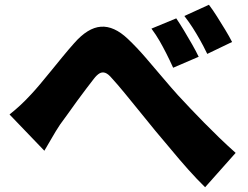

<svg xmlns="http://www.w3.org/2000/svg" viewBox="-20 -774 1040 805"><path d="M20 -294Q45 -314 66 -333.5Q87 -353 111 -379Q127 -396 148 -421Q169 -446 193 -475.5Q217 -505 242 -535.5Q267 -566 291 -593Q348 -658 403 -662Q458 -666 516 -611Q553 -576 590.5 -532.5Q628 -489 663 -447.5Q698 -406 726 -375Q751 -348 778 -319.5Q805 -291 835 -260.5Q865 -230 898 -198Q931 -166 968 -133L840 11Q806 -22 769 -63.5Q732 -105 697 -147.5Q662 -190 631 -226Q601 -263 568 -303.5Q535 -344 504 -382Q473 -420 449 -446Q434 -464 421.5 -468.5Q409 -473 397.5 -466.5Q386 -460 373 -443Q360 -426 341.5 -402Q323 -378 303.5 -351Q284 -324 265.5 -298Q247 -272 232 -252Q214 -225 197 -195Q180 -165 166 -142ZM719 -697Q734 -675 751.5 -646Q769 -617 785.5 -588Q802 -559 813 -536L706 -490Q690 -525 676.5 -551.5Q663 -578 649 -602.5Q635 -627 615 -654ZM856 -754Q872 -733 890 -704.5Q908 -676 925 -648Q942 -620 953 -598L849 -548Q832 -583 817.5 -608.5Q803 -634 788 -657.5Q773 -681 753 -707Z"/></svg>

Font: Noto Sans JP Thin Black
Style: Regular
Weight: 900
Version: Version 2.004-H2;hotconv 1.0.118;makeotfexe 2.5.65603